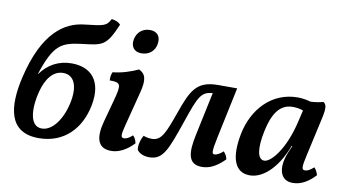

<svg xmlns="http://www.w3.org/2000/svg" viewBox="-73 -891 1939 1074"><g transform="rotate(10 897.0 -354.5)"><path d="M342 -552C456 -566 478 -563 534 -695C523 -708 505 -715 483 -718C460 -674 446 -674 335 -661C229 -649 109 -576 47 -310C7 -138 23 9 195 9C340 9 430 -89 456 -223C484 -366 415 -435 306 -435C232 -435 172 -402 130 -343H129C186 -519 229 -538 342 -552ZM268 -374C332 -374 357 -312 336 -215C315 -118 262 -47 203 -47C128 -47 130 -161 153 -248C173 -324 212 -374 268 -374Z M678 -558C722 -558 753 -584 760 -624C768 -669 745 -695 705 -695C663 -695 632 -669 624 -628C616 -586 638 -558 678 -558ZM607 9C650 9 694 -14 734 -56C732 -73 723 -89 713 -98C694 -80 678 -73 666 -73C645 -73 646 -89 662 -151L711 -342C731 -418 720 -450 682 -467C646 -449 584 -429 539 -426C532 -412 530 -395 531 -378C596 -378 599 -367 574 -274L539 -145C516 -59 524 9 607 9Z M1228 -98C1212 -83 1194 -72 1179 -72C1164 -72 1163 -87 1180 -169L1241 -458H1133C1009 -458 982 -396 936 -267C893 -146 874 -97 820 -97C809 -97 787 -99 772 -106C756 -80 749 -45 753 -23C764 -7 787 7 823 7C901 7 923 -54 982 -226C1031 -369 1045 -404 1111 -408L1059 -162C1037 -59 1041 9 1122 9C1163 9 1202 -8 1250 -56C1248 -72 1239 -87 1228 -98Z M1743 -98C1721 -79 1708 -72 1694 -72C1674 -72 1673 -86 1689 -157L1737 -373C1753 -443 1745 -457 1729 -467C1709 -461 1683 -457 1657 -456C1638 -462 1610 -467 1584 -467C1438 -467 1335 -357 1306 -210C1280 -77 1306 9 1394 9C1479 9 1556 -82 1597 -194H1601C1591 -171 1577 -139 1572 -119C1557 -68 1561 9 1638 9C1687 9 1729 -18 1765 -57C1761 -72 1753 -88 1743 -98ZM1460 -86C1422 -86 1410 -145 1433 -252C1452 -340 1487 -410 1565 -410C1585 -410 1607 -407 1625 -400L1610 -336C1572 -170 1497 -86 1460 -86Z"/></g></svg>

Font: Vollkorn Semibold
Style: Italic
Weight: 600
Italic angle: -11°
Designer: Friedrich Althausen
Foundry: Friedrich Althausen
Version: Version 4.015;PS 004.015;hotconv 1.0.88;makeotf.lib2.5.64775